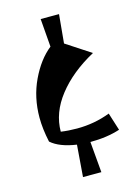

<svg xmlns="http://www.w3.org/2000/svg" viewBox="-107 -660 582 809"><g transform="rotate(-15 183.5 -255.5)"><path d="M40 -199.2Q40 -287.1 75.2 -361.3Q110.4 -435.5 162.1 -476.6L152.3 -599.6H232.4L220.7 -474.6L328.1 -404.3Q227.5 -349.6 169.4 -275.4Q111.3 -201.2 111.3 -119.1Q144.5 -114.3 181.6 -114.3Q257.8 -114.3 326.2 -140.6L350.6 -63.5Q293.9 -44.9 220.7 -44.9L232.4 89.8H152.3L163.1 -48.8Q88.9 -59.6 52.7 -91.8Q40 -150.4 40 -199.2Z"/></g></svg>

Font: Ravi Prakash
Style: Regular
Weight: 400
Designer: Appaji Ambarisha Darbha
Version: Version 1.0.4; ttfautohint (v1.2.42-39fb)